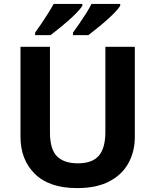

<svg xmlns="http://www.w3.org/2000/svg" viewBox="-20 -954 796 984"><path d="M671 -252Q671 -178 638.5 -118.5Q606 -59 540.5 -24.5Q475 10 375 10Q233 10 159 -62.5Q85 -135 85 -254V-714H236V-277Q236 -189 272 -153Q308 -117 379 -117Q453 -117 486.5 -156Q520 -195 520 -278V-714H671ZM596 -924Q588 -911 569 -891Q550 -871 525 -849Q500 -827 475.5 -807.5Q451 -788 433 -774H354V-787Q368 -806 386 -832Q404 -858 421 -885Q438 -912 449 -934H596ZM402 -924Q394 -911 375 -891Q356 -871 331 -849Q306 -827 281.5 -807.5Q257 -788 239 -774H160V-787Q174 -806 191.5 -832Q209 -858 226 -885Q243 -912 255 -934H402Z"/></svg>

Font: Noto Sans Canadian Aboriginal
Style: Regular
Weight: 400
Designer: Monotype Design Team, Typotheque's Kevin King
Foundry: Monotype Imaging Inc.
Version: Version 2.002